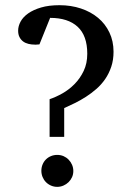

<svg xmlns="http://www.w3.org/2000/svg" viewBox="-20 -707 526 739"><path d="M417 -507.8Q417 -476.1 408.2 -450Q399.4 -423.8 384.8 -402.6Q370.1 -381.3 350.8 -364.5Q331.5 -347.7 310.5 -334.2Q289.6 -320.8 267.8 -310.1Q246.1 -299.3 227.1 -291V-180.2H170.9V-325.2Q194.3 -333 220 -347.4Q245.6 -361.8 266.8 -383.3Q288.1 -404.8 302 -433.8Q315.9 -462.9 315.9 -500Q315.9 -569.8 278.8 -604Q241.7 -638.2 172.9 -638.2L131.8 -536.1Q127.4 -535.6 124 -535.6Q121.1 -535.2 118.7 -535.2H115.2Q101.6 -535.2 89.6 -538.1Q77.6 -541 68.8 -547.6Q60.1 -554.2 54.9 -564.5Q49.8 -574.7 49.8 -588.9Q49.8 -606.4 59.3 -624Q68.8 -641.6 88.6 -655.5Q108.4 -669.4 138.2 -678.2Q168 -687 209 -687Q253.4 -687 291.5 -674.3Q329.6 -661.6 357.4 -638.4Q385.3 -615.2 401.1 -582Q417 -548.8 417 -507.8ZM262.2 -48.8Q262.2 -36.1 257.3 -25.1Q252.4 -14.2 243.9 -5.9Q235.4 2.4 224.1 7.3Q212.9 12.2 200.2 12.2Q187.5 12.2 176.3 7.3Q165 2.4 156.7 -6.1Q148.4 -14.6 143.8 -25.9Q139.2 -37.1 139.2 -49.8Q139.2 -62.5 143.8 -73.7Q148.4 -85 156.7 -93.3Q165 -101.6 176.3 -106.2Q187.5 -110.8 200.2 -110.8Q213.4 -110.8 224.6 -106Q235.8 -101.1 244.1 -92.5Q252.4 -84 257.3 -72.8Q262.2 -61.5 262.2 -48.8Z"/></svg>

Font: Charis SIL Viet
Style: Regular
Weight: 400
Foundry: SIL International
Version: Version 5.000